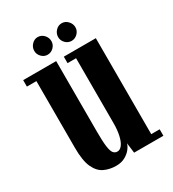

<svg xmlns="http://www.w3.org/2000/svg" viewBox="-165 -747 764 849"><g transform="rotate(-30 217.0 -322.5)"><path d="M177.5 11Q144.5 11 117.5 -1.8Q90.5 -14.5 74.5 -49Q58.5 -83.5 58.5 -149.5V-490H10V-523H178.5V-163Q178.5 -113.5 182 -87Q185.5 -60.5 193.2 -50.8Q201 -41 213.5 -41Q227.5 -41 238.2 -55.5Q249 -70 255 -96.8Q261 -123.5 261 -159V-490H217.5V-523H381V-33H424V0H274.5L268 -52Q265.5 -40 254.2 -25.2Q243 -10.5 223.8 0.2Q204.5 11 177.5 11ZM283 -566Q265 -566 252 -579.2Q239 -592.5 239 -610Q239 -628.5 252 -642.2Q265 -656 283 -656Q300.5 -656 313.8 -642.2Q327 -628.5 327 -610Q327 -592.5 313.8 -579.2Q300.5 -566 283 -566ZM160 -566Q143 -566 130 -579.2Q117 -592.5 117 -610Q117 -628.5 130 -642.2Q143 -656 160 -656Q178.5 -656 191.5 -642.2Q204.5 -628.5 204.5 -610Q204.5 -592.5 191.5 -579.2Q178.5 -566 160 -566Z"/></g></svg>

Font: Imbue 24pt
Style: Bold
Weight: 700
Designer: Tyler Finck
Foundry: Etcetera Type Company
Version: Version 1.102